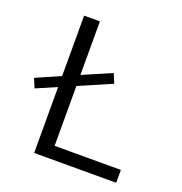

<svg xmlns="http://www.w3.org/2000/svg" viewBox="-131 -845 912 960"><g transform="rotate(20 325.0 -365.0)"><path d="M391.6 -511.7 412.1 -461.9 238.3 -386.7V-68.4H590.8V0H154.3V-350.6L45.9 -303.7L25.4 -352.5L154.3 -409.2V-730.5H238.3V-445.3Z"/></g></svg>

Font: Mgen+ 1c regular
Style: Regular
Weight: 400
Designer: [Source Han Sans]
Ryoko NISHIZUKA  (kana & ideographs); Paul D. Hunt (Latin, Greek & Cyrillic); Wenlong ZHANG  (bopomofo
Version: Version 1.059.20150602